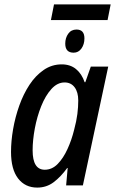

<svg xmlns="http://www.w3.org/2000/svg" viewBox="-20 -841 522 871"><path d="M211 -750 225 -821H482L468 -750ZM314 -602Q276 -602 276 -643Q276 -669 289.5 -688Q303 -707 327 -707Q363 -707 363 -667Q363 -640 349.5 -621Q336 -602 314 -602ZM149 10Q94 10 62 -31.5Q30 -73 30 -152Q30 -201 39.5 -255.5Q49 -310 67.5 -362Q86 -414 113.5 -456Q141 -498 178 -523.5Q215 -549 260 -549Q299 -549 325 -527.5Q351 -506 364 -468H367L392 -539H471L356 0H280L287 -79H285Q256 -39 223.5 -14.5Q191 10 149 10ZM183 -71Q216 -71 241.5 -97Q267 -123 286 -164.5Q305 -206 316 -251Q327 -292 331 -324Q335 -356 335 -385Q335 -423 318.5 -445Q302 -467 273 -467Q240 -467 213 -437Q186 -407 167 -359.5Q148 -312 138 -258.5Q128 -205 128 -159Q128 -71 183 -71Z"/></svg>

Font: Noto Sans Condensed Medium
Style: Italic
Weight: 500
Width: 3
Italic angle: -12°
Designer: Monotype Design Team
Foundry: Monotype Imaging Inc.
Version: Version 2.013; ttfautohint (v1.8.4.7-5d5b)